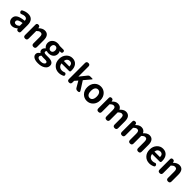

<svg xmlns="http://www.w3.org/2000/svg" viewBox="591 -3058 5561 5561"><g transform="rotate(45 3371.5 -277.5)"><path d="M217 14Q143 14 97 -33Q51 -80 51 -152Q51 -242 127.5 -291.5Q204 -341 373 -359Q369 -456 278 -456Q232 -456 177 -431Q124 -404 97 -453Q71 -500 116 -525Q211 -574 305 -574Q411 -574 465.5 -511.5Q520 -449 520 -327V-163V-60Q520 0 456 0Q400 0 390 -52L389 -60H386Q300 14 217 14ZM265 -101Q318 -101 373 -156V-269Q278 -256 231 -229Q191 -203 191 -164Q191 -101 265 -101Z M743 0Q670 0 670 -73V-280V-500Q670 -560 733 -560Q790 -560 797 -506L800 -486H804Q894 -574 986 -574Q1159 -574 1159 -349V-73Q1159 0 1086 0Q1012 0 1012 -73V-331Q1012 -395 993.5 -421.5Q975 -448 933 -448Q901 -448 873 -432Q851 -419 816 -385V-73Q816 0 743 0Z M1508 243Q1404 243 1342 208Q1274 170 1274 99Q1274 28 1354 -17V-22Q1303 -55 1303 -116Q1303 -146 1322 -175Q1338 -202 1365 -221V-225Q1334 -248 1314 -284Q1291 -325 1291 -371Q1291 -466 1359 -522Q1423 -574 1517 -574Q1561 -574 1601 -560H1702H1749Q1803 -560 1803 -506Q1803 -452 1749 -452H1707Q1733 -419 1733 -367Q1733 -276 1670 -225Q1611 -177 1517 -177Q1484 -177 1445 -190Q1421 -171 1421 -142Q1421 -119 1440 -108Q1461 -96 1509 -96H1604Q1812 -96 1812 44Q1812 130 1730 186Q1646 243 1508 243ZM1530 150Q1593 150 1633 126Q1672 103 1672 69Q1672 40 1648 29Q1627 19 1579 19H1511Q1465 19 1433 11Q1396 41 1396 76Q1396 111 1432 130.5Q1468 150 1530 150ZM1517 -268Q1555 -268 1579 -295Q1604 -323 1604 -371Q1604 -419 1579 -447Q1556 -474 1517 -474Q1478 -474 1454 -447Q1429 -419 1429 -371Q1429 -323 1455 -295Q1479 -268 1517 -268Z M2132 14Q2012 14 1935 -64Q1854 -144 1854 -279Q1854 -410 1934 -495Q2010 -574 2115 -574Q2227 -574 2290 -498Q2349 -426 2349 -306Q2349 -288 2347 -264Q2345 -254 2335 -246.5Q2325 -239 2312 -239H2169H1997Q2006 -171 2048 -135Q2088 -99 2152 -99Q2193 -99 2230 -114Q2278 -139 2304 -91Q2327 -47 2288 -24Q2212 14 2132 14ZM1995 -336H2109H2223Q2223 -395 2197 -427Q2170 -460 2117 -460Q2071 -460 2038 -429Q2003 -395 1995 -336Z M2542 0Q2470 0 2470 -71V-727Q2470 -798 2542 -798Q2613 -798 2613 -727V-318H2617L2787 -530Q2812 -560 2850 -560H2891H2934Q2951 -560 2954.5 -552.5Q2958 -545 2947 -532L2777 -331L2942 -73Q2964 -40 2953 -20Q2942 0 2902 0H2875Q2855 0 2836.5 -11Q2818 -22 2807 -39L2694 -232L2613 -140V-71Q2613 0 2542 0Z M3280 14Q3170 14 3093 -63Q3011 -146 3011 -279Q3011 -414 3093 -497Q3169 -574 3280 -574Q3390 -574 3467 -497Q3549 -413 3549 -279Q3549 -146 3467 -63Q3390 14 3280 14ZM3280 -106Q3336 -106 3368 -153Q3399 -199 3399 -279.5Q3399 -360 3368 -406Q3336 -454 3280 -454Q3223 -454 3192 -406Q3161 -360 3161 -279.5Q3161 -199 3192 -153Q3224 -106 3280 -106Z M3745 0Q3672 0 3672 -73V-280V-500Q3672 -560 3735 -560Q3792 -560 3799 -506L3802 -485H3806Q3847 -527 3882 -548Q3928 -574 3978 -574Q4089 -574 4132 -476Q4176 -523 4213 -545Q4260 -574 4310 -574Q4397 -574 4442 -514Q4484 -457 4484 -349V-73Q4484 0 4411 0Q4337 0 4337 -73V-331Q4337 -394 4318 -422Q4300 -448 4259 -448Q4211 -448 4151 -385V-73Q4151 0 4078 0Q4004 0 4004 -73V-331Q4004 -394 3985 -422Q3967 -448 3926 -448Q3878 -448 3818 -385V-73Q3818 0 3745 0Z M4709 0Q4636 0 4636 -73V-280V-500Q4636 -560 4699 -560Q4756 -560 4763 -506L4766 -485H4770Q4811 -527 4846 -548Q4892 -574 4942 -574Q5053 -574 5096 -476Q5140 -523 5177 -545Q5224 -574 5274 -574Q5361 -574 5406 -514Q5448 -457 5448 -349V-73Q5448 0 5375 0Q5301 0 5301 -73V-331Q5301 -394 5282 -422Q5264 -448 5223 -448Q5175 -448 5115 -385V-73Q5115 0 5042 0Q4968 0 4968 -73V-331Q4968 -394 4949 -422Q4931 -448 4890 -448Q4842 -448 4782 -385V-73Q4782 0 4709 0Z M5843 14Q5723 14 5646 -64Q5565 -144 5565 -279Q5565 -410 5645 -495Q5721 -574 5826 -574Q5938 -574 6001 -498Q6060 -426 6060 -306Q6060 -288 6058 -264Q6056 -254 6046 -246.5Q6036 -239 6023 -239H5880H5708Q5717 -171 5759 -135Q5799 -99 5863 -99Q5904 -99 5941 -114Q5989 -139 6015 -91Q6038 -47 5999 -24Q5923 14 5843 14ZM5706 -336H5820H5934Q5934 -395 5908 -427Q5881 -460 5828 -460Q5782 -460 5749 -429Q5714 -395 5706 -336Z M6254 0Q6181 0 6181 -73V-280V-500Q6181 -560 6244 -560Q6301 -560 6308 -506L6311 -486H6315Q6405 -574 6497 -574Q6670 -574 6670 -349V-73Q6670 0 6597 0Q6523 0 6523 -73V-331Q6523 -395 6504.5 -421.5Q6486 -448 6444 -448Q6412 -448 6384 -432Q6362 -419 6327 -385V-73Q6327 0 6254 0Z"/></g></svg>

Font: GenSenRounded TW B
Style: Regular
Weight: 700
Version: Version 1.501;PS 1;hotconv 16.6.51;makeotf.lib2.5.65220